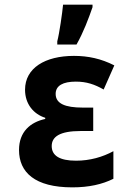

<svg xmlns="http://www.w3.org/2000/svg" viewBox="-20 -798 570 828"><path d="M227 -620V-606H310C340 -659 362 -718 379 -767V-778H252C249 -745 236 -653 227 -620ZM292 10C363 10 421 -3 469 -27V-146C423 -121 368 -105 308 -105C237 -105 203 -127 203 -168C203 -208 237 -233 328 -233H382V-334H337C261 -334 220 -351 220 -393C220 -429 252 -446 307 -446C354 -446 388 -434 427 -412L473 -516C416 -545 360 -557 299 -557C175 -557 88 -505 88 -411C88 -349 125 -306 175 -290V-285C111 -271 62 -230 62 -151C62 -55 130 10 292 10Z"/></svg>

Font: Noto Sans Mono Condensed ExtraBold
Style: Regular
Weight: 800
Width: 3
Designer: Monotype Design Team
Foundry: Monotype Imaging Inc.
Version: Version 2.014